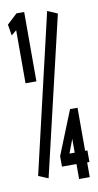

<svg xmlns="http://www.w3.org/2000/svg" viewBox="-87 -725 424 834"><g transform="rotate(-10 125.0 -308.0)"><path d="M35 -380V-614L12 -595L4 -644L49 -686H83V-380ZM62 44 19 26 182 -673 226 -654ZM192 70V4H128V-42L206 -236H239V-46H249V5H239V70ZM170 -46H193V-107Z"/></g></svg>

Font: Inconsolata UltraCondensed ExtraBold
Style: Regular
Weight: 800
Width: 1
Monospace: yes
Designer: Raph Levien, Cyreal, Brenton Simpson
Foundry: Raph Levien, Cyreal, Google
Version: Version 3.001; ttfautohint (v1.8.2.53-6de2)